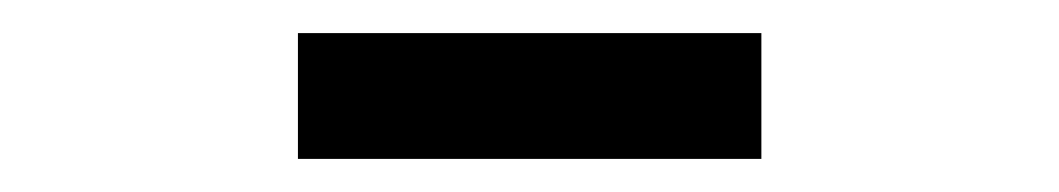

<svg xmlns="http://www.w3.org/2000/svg" viewBox="-20 -692 640 116"><path d="M160 -596V-672H440V-596Z"/></svg>

Font: Source Code Pro ExtraLight SemiBold
Style: Regular
Weight: 600
Monospace: yes
Version: Version 1.018;hotconv 1.0.116;makeotfexe 2.5.65601